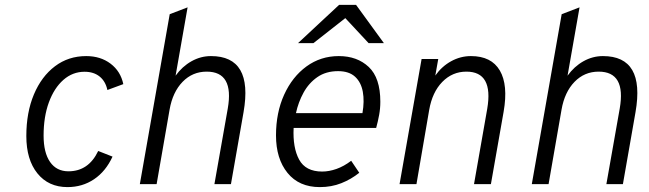

<svg xmlns="http://www.w3.org/2000/svg" viewBox="-20 -752 2649 784"><path d="M255.5 12Q178 12 132.8 -44Q87.5 -100 87.5 -196.5Q87.5 -293 118.5 -366.5Q149.5 -440 204.5 -481.5Q259.5 -523 332 -523Q390.5 -523 431.5 -492Q472.5 -461 483.5 -408.5L418.5 -384.5Q411 -420 386.8 -439.5Q362.5 -459 325.5 -459Q276.5 -459 238.8 -425.8Q201 -392.5 179.5 -333.8Q158 -275 158 -198.5Q158 -128.5 184.5 -90.5Q211 -52.5 259.5 -52.5Q341.5 -52.5 381 -135.5L439.5 -112.5Q412 -52.5 364.2 -20.2Q316.5 12 255.5 12Z M551 0 673 -694 746 -722 697 -443Q724 -480.5 761.8 -501.8Q799.5 -523 841.5 -523Q1014.5 -523 974.5 -294L923 0H855.5L910 -308.5Q936.5 -459.5 824 -459.5Q766 -459.5 725.5 -417.8Q685 -376 672.5 -304.5L619.5 0Z M1286 12Q1201 12 1154 -46Q1107 -104 1107 -199Q1107 -292 1140.2 -365.2Q1173.5 -438.5 1231.5 -480.8Q1289.5 -523 1363.5 -523Q1438.5 -523 1485.8 -478.5Q1533 -434 1533 -336.5Q1533 -309 1528.2 -283Q1523.5 -257 1516 -229.5H1179Q1175 -149 1201.5 -100.2Q1228 -51.5 1295.5 -51.5Q1323.5 -51.5 1354 -62.2Q1384.5 -73 1414 -95.5L1447 -46.5Q1414 -20 1373.8 -4Q1333.5 12 1286 12ZM1188.5 -290H1460Q1468.5 -338.5 1461.5 -377.2Q1454.5 -416 1429.8 -438.8Q1405 -461.5 1360.5 -461.5Q1311 -461.5 1276 -437.2Q1241 -413 1219.5 -373.8Q1198 -334.5 1188.5 -290ZM1197 -576 1364.5 -732H1434L1547.5 -576H1485L1390 -678L1260 -576Z M1611.5 0 1701.5 -511H1769.5L1757.5 -443.5Q1784 -481 1822.2 -502Q1860.5 -523 1903 -523Q1986.5 -523 2021 -464Q2055.5 -405 2036.5 -296L1984.5 0H1915.5L1969.5 -307.5Q1995.5 -459.5 1884.5 -459.5Q1827 -459.5 1786 -417.5Q1745 -375.5 1732.5 -303L1680.5 0Z M2151.5 0 2273.5 -694 2346.5 -722 2297.5 -443Q2324.5 -480.5 2362.2 -501.8Q2400 -523 2442 -523Q2615 -523 2575 -294L2523.5 0H2456L2510.5 -308.5Q2537 -459.5 2424.5 -459.5Q2366.5 -459.5 2326 -417.8Q2285.5 -376 2273 -304.5L2220 0Z"/></svg>

Font: Overpass Light
Style: Italic
Weight: 300
Italic angle: -10°
Designer: Delve Withrington, Dave Bailey, Thomas Jockin
Foundry: Delve Fonts LLC
Version: Version 4.000; ttfautohint (v1.8.3)